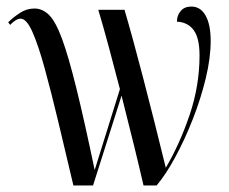

<svg xmlns="http://www.w3.org/2000/svg" viewBox="-20 -566 698 586"><path d="M204 0Q180 -102 158 -194Q136 -286 116.5 -357Q97 -428 79 -468.5Q61 -509 43 -509Q29 -509 11 -490L5 -498Q19 -512 40 -526Q61 -540 85 -540Q110 -540 130 -520Q150 -500 169.5 -447Q189 -394 213 -297Q237 -200 269 -47L346 -294Q330 -356 312.5 -421Q295 -486 280 -536H360Q385 -451 417.5 -326Q450 -201 486 -54Q528 -125 558.5 -214.5Q589 -304 589 -397Q589 -449 571.5 -473.5Q554 -498 520 -500Q520 -519 531.5 -532.5Q543 -546 564 -546Q592 -546 607.5 -518.5Q623 -491 623 -441Q623 -389 608 -327Q593 -265 568.5 -202.5Q544 -140 515 -86.5Q486 -33 458 0H418Q394 -105 351 -274L264 0Z"/></svg>

Font: Noto Serif Display ExtraCondensed
Style: Regular
Weight: 400
Width: 2
Designer: Monotype Design Team
Foundry: Monotype Imaging Inc.
Version: Version 2.009